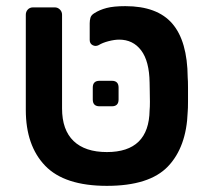

<svg xmlns="http://www.w3.org/2000/svg" viewBox="-20 -595 679 625"><path d="M328 10Q190 10 127 -55.5Q64 -121 64 -237V-547Q64 -557 70.5 -564Q77 -571 88 -571H158Q168 -571 175 -564Q182 -557 182 -547V-242Q182 -172 219.5 -136Q257 -100 328 -100Q465 -100 467 -236Q468 -246 468 -263.5Q468 -281 467.5 -298.5Q467 -316 467 -326Q466 -396 439.5 -431Q413 -466 368 -466Q353 -466 333.5 -461Q314 -456 301 -448Q291 -443 281.5 -448Q272 -453 272 -465V-519Q272 -529 274.5 -537.5Q277 -546 287 -552Q304 -563 327 -569Q350 -575 388 -575Q492 -575 541 -518Q590 -461 591 -343Q592 -333 592 -310Q592 -287 592 -264Q592 -241 591 -231Q587 -116 526.5 -53Q466 10 328 10ZM304 -249Q282 -249 282 -271V-310Q282 -332 304 -332H344Q366 -332 366 -310V-271Q366 -249 344 -249Z"/></svg>

Font: Rubik Medium
Style: Regular
Weight: 500
Designer: Hubert and Fischer
Foundry: Hubert and Fischer
Version: Version 2.300; ttfautohint (v1.8.4.7-5d5b);gftools[0.9.30]